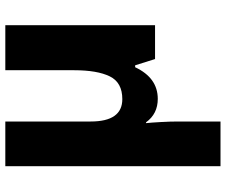

<svg xmlns="http://www.w3.org/2000/svg" viewBox="-82 -506 829 704"><g transform="rotate(-90 332.0 -154.5)"><path d="M591 -549H426V-297Q426 -212 403.5 -166Q381 -120 320 -120Q238 -120 238 -236V-549H74V240H238V84Q238 57 236 21Q234 -15 232 -33H235Q266 10 321 10Q398 10 437 -73H444L467 0H591Z"/></g></svg>

Font: Noto Sans UI Extra
Style: Regular
Weight: 800
Designer: Monotype Design Team
Foundry: Monotype Imaging Inc.
Version: Version 1.901